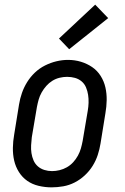

<svg xmlns="http://www.w3.org/2000/svg" viewBox="-20 -799 540 827"><path d="M202 8Q174 8 146.5 1.5Q119 -5 97.5 -20Q76 -35 61.5 -58Q47 -81 41 -107.5Q35 -134 35.5 -162.5Q36 -191 41 -219L62 -349Q66 -374 74.5 -398.5Q83 -423 97 -445.5Q111 -468 130.5 -486.5Q150 -505 174 -517Q198 -529 223 -535Q248 -541 273 -541Q302 -541 328.5 -533Q355 -525 377 -510Q399 -495 413.5 -472Q428 -449 434 -422.5Q440 -396 439.5 -367.5Q439 -339 434 -311L413 -181Q409 -156 401 -131.5Q393 -107 379 -84.5Q365 -62 345 -43.5Q325 -25 301.5 -13Q278 -1 252.5 3.5Q227 8 202 8ZM204 -62Q220 -62 236.5 -66Q253 -70 268 -78.5Q283 -87 295 -100Q307 -113 315.5 -128.5Q324 -144 328.5 -160Q333 -176 336 -192L358 -322Q361 -339 361.5 -356.5Q362 -374 359.5 -390.5Q357 -407 350.5 -422.5Q344 -438 331.5 -448.5Q319 -459 303 -463.5Q287 -468 269 -468Q253 -468 236.5 -464Q220 -460 205.5 -451Q191 -442 179.5 -429Q168 -416 159.5 -401Q151 -386 146.5 -370Q142 -354 139 -338L117 -208Q115 -191 114 -173.5Q113 -156 115.5 -139.5Q118 -123 124.5 -108Q131 -93 143 -82.5Q155 -72 171 -67Q187 -62 204 -62ZM278 -587 234 -633 390 -779 446 -721Z"/></svg>

Font: Iosevka Curly Slab Oblique
Style: Regular
Weight: 400
Italic angle: -9°
Monospace: yes
Designer: Belleve Invis
Foundry: Belleve Invis
Version: Version 11.1.0; ttfautohint (v1.8.3)